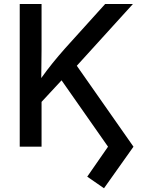

<svg xmlns="http://www.w3.org/2000/svg" viewBox="-20 -748 728 979"><path d="M80.6 0V-727.5H191.9V-495.1L190.4 -350.1Q218.3 -389.2 247.8 -425.8Q277.3 -462.4 312 -501.5L516.1 -727.5H657.7L371.6 -412.6L660.6 0L510.3 211.9L424.8 152.8L530.8 0L293.9 -338.4L191.9 -228.5V0Z"/></svg>

Font: Inter Medium
Style: Regular
Weight: 500
Designer: Rasmus Andersson
Foundry: rsms
Version: Version 4.001;git-9221beed3